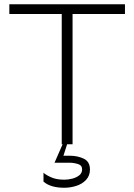

<svg xmlns="http://www.w3.org/2000/svg" viewBox="-20 -680 632 905"><path d="M271 0V-614H24V-660H569V-614H322V0ZM308 87H237L276 -2H297L279 54H308Q346 54 375 68Q404 82 404 119Q404 148 386 167.5Q368 187 340 196Q312 205 283 205Q218 205 185 176V134Q195 144 220.5 155.5Q246 167 283 167Q302 167 321 162Q340 157 353.5 146.5Q367 136 367 118Q367 99 347 93Q327 87 308 87Z"/></svg>

Font: Lil Grotesk Light
Style: Regular
Weight: 300
Designer: Bastien Sozeau
Foundry: NBR — Bastien Sozeau
Version: Version 3.003; ttfautohint (v1.8.4.7-5d5b);gftools[0.9.33]